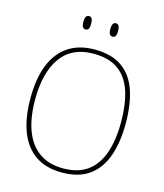

<svg xmlns="http://www.w3.org/2000/svg" viewBox="-131 -1001 948 1108"><g transform="rotate(15 343.0 -446.5)"><path d="M343 10Q248 10 184.5 -33.5Q121 -77 89.5 -159.5Q58 -242 58 -359Q58 -476 90.5 -557.5Q123 -639 187 -682Q251 -725 344 -725Q446 -725 508 -681.5Q570 -638 598.5 -556Q627 -474 627 -358Q627 -247 598 -164Q569 -81 506.5 -35.5Q444 10 343 10ZM343 -15Q434 -15 490 -56.5Q546 -98 572.5 -175Q599 -252 599 -358Q599 -466 574 -542.5Q549 -619 493 -659.5Q437 -700 344 -700Q215 -700 150.5 -609.5Q86 -519 86 -358Q86 -250 114.5 -173.5Q143 -97 200.5 -56Q258 -15 343 -15ZM423 -823Q413 -823 406.5 -831Q400 -839 400 -863Q400 -886 406.5 -894.5Q413 -903 423 -903Q434 -903 440 -894.5Q446 -886 446 -863Q446 -839 440 -831Q434 -823 423 -823ZM262 -823Q252 -823 245.5 -831Q239 -839 239 -863Q239 -886 245.5 -894.5Q252 -903 262 -903Q273 -903 279 -894.5Q285 -886 285 -863Q285 -839 279 -831Q273 -823 262 -823Z"/></g></svg>

Font: Noto Serif Bengali Thin
Style: Regular
Weight: 250
Version: Version 2.003